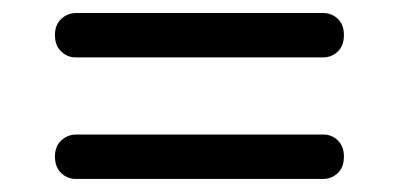

<svg xmlns="http://www.w3.org/2000/svg" viewBox="-20 -491 617 297"><path d="M65 -436.9Q65 -452.6 74.8 -461.8Q84.6 -470.9 98 -470.9H480Q493.3 -470.9 502.6 -461.8Q512 -452.6 512 -436.9Q512 -420.3 502.5 -411.3Q492.9 -402.2 480 -402.2H97Q84.4 -402.2 74.7 -411.3Q65 -420.5 65 -436.9ZM65 -248.9Q65 -264.6 74.8 -273.8Q84.6 -282.9 98 -282.9H480Q493.3 -282.9 502.6 -273.8Q512 -264.6 512 -248.9Q512 -232.3 502.5 -223.3Q492.9 -214.2 480 -214.2H97Q84.4 -214.2 74.7 -223.3Q65 -232.5 65 -248.9Z"/></svg>

Font: Fraunces SuperSoft Wonky
Style: Regular
Weight: 900
Version: Version 1.000;[b76b70a41]